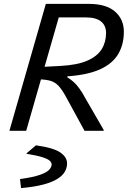

<svg xmlns="http://www.w3.org/2000/svg" viewBox="-20 -675 659 991"><path d="M259.8 -655H438.2Q528.2 -655 573.7 -615.2Q619.3 -575.4 619.3 -511.3Q619.3 -445.3 590 -395.8Q560.8 -346.4 496.4 -317.2Q432 -288.1 327.8 -281.1V-275.5L148.8 -280.2L162.7 -327.8L290.2 -334.6Q379.3 -339.2 430.9 -362Q482.6 -384.8 505 -421.4Q527.4 -458 527.4 -504.9Q527.4 -543.1 501.5 -564.1Q475.6 -585.2 421.8 -585.2H239.2ZM216.6 -655H303.3L115.3 0H28.6ZM515.4 -4 514.4 0H416.2L322.9 -170.9Q300.6 -212.6 281.2 -232.9Q261.7 -253.2 233.8 -259.7Q205.8 -266.2 156.1 -266.2L164.5 -294.9L327.8 -275.5Q346.1 -264.6 360.6 -251.5Q375 -238.4 389.8 -218.1Q404.6 -197.8 422.8 -164.1ZM88.7 295.9 83.4 250.5 84.1 249.1Q151.4 239.7 186.3 227.4Q221.1 215.2 233.8 201.2Q246.5 187.2 246.5 173.6Q246.5 163.5 236.3 154.3Q226.1 145 198.2 136.2Q170.4 127.3 117.1 118.9V116.2L165.8 75Q258.3 88.4 292.2 112.6Q326.2 136.8 326.2 168.3Q326.2 190.4 315 210.6Q303.8 230.8 276.8 247.9Q249.9 265.1 203.9 277.4Q157.9 289.6 88.7 295.9Z"/></svg>

Font: Intel One Mono Light
Style: Italic
Weight: 300
Italic angle: -16°
Monospace: yes
Designer: Fred Shallcrass
Foundry: Frere-Jones Type LLC
Version: Version 1.004